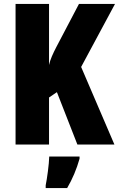

<svg xmlns="http://www.w3.org/2000/svg" viewBox="-20 -734 604 975"><path d="M561 0 392 -394 564 -714H381L266 -495C249 -462 235 -432 229 -404V-714H59V0H229V-239L269 -266L373 0ZM384 72V61H230C229 101 219 173 212 207V221H321C348 175 369 125 384 72Z"/></svg>

Font: Noto Sans Devanagari ExtraCondensed Black
Style: Regular
Weight: 900
Width: 2
Designer: Jelle Bosma - Monotype Design Team
Foundry: Monotype Imaging Inc.
Version: Version 2.004